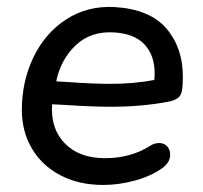

<svg xmlns="http://www.w3.org/2000/svg" viewBox="-20 -516 575 545"><path d="M42 -204Q42 -285 75 -353.5Q108 -422 168 -461Q228 -500 305 -496Q405 -490 452 -435.5Q499 -381 499 -299Q499 -275 497 -262Q495 -245 484.5 -237.5Q474 -230 456 -227Q382 -213 295 -213Q240 -213 167 -218L128 -220Q123 -151 164 -109Q205 -67 278 -67Q351 -67 406 -102Q418 -110 432 -110Q446 -110 454.5 -100.5Q463 -91 463 -77Q463 -55 441 -39Q409 -16 363 -3.5Q317 9 273 9Q204 9 151.5 -18.5Q99 -46 70.5 -94.5Q42 -143 42 -204ZM175 -283Q243 -278 294 -278Q360 -278 418 -289Q419 -296 419 -308Q419 -358 391 -389Q363 -420 304 -424Q238 -428 195.5 -388Q153 -348 140 -287V-285Z"/></svg>

Font: SN Pro
Style: Italic
Weight: 400
Italic angle: -9°
Designer: Tobias Whetton
Foundry: Supernotes
Version: Version 1.003